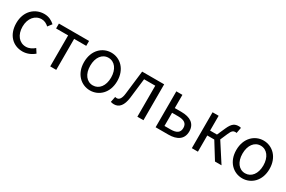

<svg xmlns="http://www.w3.org/2000/svg" viewBox="94 -1529 3746 2515"><g transform="rotate(30 1966.5 -272.0)"><path d="M306 13C371 13 433 -13 482 -55L442 -117C408 -87 364 -63 314 -63C214 -63 146 -146 146 -271C146 -396 218 -480 317 -480C359 -480 394 -461 425 -433L471 -493C433 -527 384 -557 313 -557C173 -557 52 -452 52 -271C52 -91 162 13 306 13Z M721 0H812V-469H995V-543H539V-469H721Z M1327 13C1460 13 1578 -91 1578 -271C1578 -452 1460 -557 1327 -557C1194 -557 1076 -452 1076 -271C1076 -91 1194 13 1327 13ZM1327 -63C1233 -63 1170 -146 1170 -271C1170 -396 1233 -480 1327 -480C1421 -480 1485 -396 1485 -271C1485 -146 1421 -63 1327 -63Z M1691 13C1770 13 1818 -47 1834 -167C1847 -268 1858 -369 1870 -469H2039V0H2131V-543H1798C1784 -426 1770 -308 1756 -190C1747 -110 1722 -75 1683 -75C1673 -75 1666 -77 1658 -79L1641 5C1657 10 1670 13 1691 13Z M2315 0H2509C2638 0 2725 -53 2725 -173C2725 -291 2638 -343 2509 -343H2407V-543H2315ZM2407 -73V-272H2499C2591 -272 2635 -241 2635 -173C2635 -104 2591 -73 2499 -73Z M2863 0H2955V-245H3061L3213 0H3312L3128 -285L3175 -394C3202 -459 3224 -468 3253 -468C3261 -468 3265 -467 3271 -465L3287 -551C3279 -555 3267 -557 3255 -557C3196 -557 3156 -539 3113 -441L3059 -319H2955V-543H2863Z M3630 13C3763 13 3881 -91 3881 -271C3881 -452 3763 -557 3630 -557C3497 -557 3379 -452 3379 -271C3379 -91 3497 13 3630 13ZM3630 -63C3536 -63 3473 -146 3473 -271C3473 -396 3536 -480 3630 -480C3724 -480 3788 -396 3788 -271C3788 -146 3724 -63 3630 -63Z"/></g></svg>

Font: Noto Sans Mono CJK SC
Style: Regular
Weight: 400
Designer: Ryoko NISHIZUKA 西塚涼子 (kana, bopomofo & ideographs); Paul D. Hunt (Latin, Greek & Cyrillic); Sandoll Communications 산돌커뮤니
Foundry: Adobe
Version: Version 2.004;hotconv 1.0.118;makeotfexe 2.5.65603